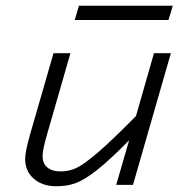

<svg xmlns="http://www.w3.org/2000/svg" viewBox="-20 -646 654 671"><path d="M241.2 -576.2 255.9 -626H584L568.8 -576.2ZM386.2 0 431.2 -155.8Q363.8 -86.9 319.3 -52Q274.9 -17.1 244.9 -6.1Q214.8 4.9 176.8 4.9Q128.9 4.9 98.4 -21.2Q67.9 -47.4 67.9 -90.8Q67.9 -115.2 85 -175.8L167 -460H226.1L142.1 -168Q128.9 -122.1 128.9 -100.1Q128.9 -74.2 145.8 -60.5Q162.6 -46.9 191.9 -46.9Q221.2 -46.9 247.6 -59.3Q273.9 -71.8 322.3 -113.3Q370.6 -154.8 455.1 -240.2L518.1 -460H577.1L444.8 0Z"/></svg>

Font: IntelOne Mono Light
Style: Italic
Weight: 300
Italic angle: -16°
Designer: Fred Shallcrass
Foundry: Frere-Jones Type LLC
Version: Version 1.200;hotconv 1.1.0;makeotfexe 2.6.0;FJTRelease1.2